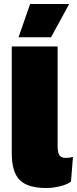

<svg xmlns="http://www.w3.org/2000/svg" viewBox="-20 -933 386 963"><path d="M269 -199Q269 -168 278 -154.5Q287 -141 310 -141Q328 -141 346 -146L336 -22Q318 -8 282 1Q246 10 212 10Q119 10 79 -30Q39 -70 39 -164V-700H269ZM327 -913 236 -746H73L131 -913Z"/></svg>

Font: Work Sans Black
Style: Regular
Weight: 900
Designer: Wei Huang
Foundry: Wei Huang
Version: Version 1.500